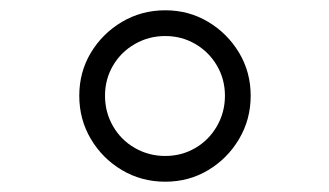

<svg xmlns="http://www.w3.org/2000/svg" viewBox="-20 -687 640 373"><path d="M301 -334Q255 -334 217 -356.5Q179 -379 156.5 -417Q134 -455 134 -501Q134 -547 156.5 -584.5Q179 -622 217 -644.5Q255 -667 301 -667Q347 -667 384.5 -644.5Q422 -622 444.5 -584.5Q467 -547 467 -501Q467 -455 444.5 -417Q422 -379 384.5 -356.5Q347 -334 301 -334ZM301 -384Q333 -384 359.5 -399.5Q386 -415 401.5 -442Q417 -469 417 -501Q417 -533 401.5 -559.5Q386 -586 359.5 -601.5Q333 -617 301 -617Q269 -617 242 -601.5Q215 -586 199.5 -559.5Q184 -533 184 -501Q184 -469 199.5 -442Q215 -415 242 -399.5Q269 -384 301 -384Z"/></svg>

Font: Epunda Slab Light
Style: Regular
Weight: 300
Designer: Simon Atzbach
Foundry: typofactur
Version: Version 1.102